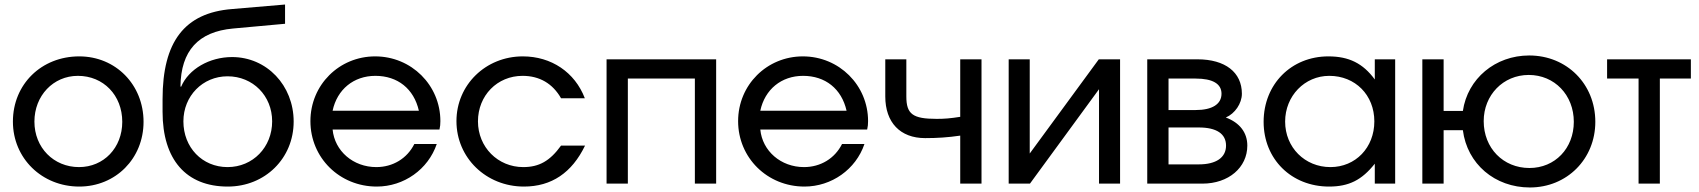

<svg xmlns="http://www.w3.org/2000/svg" viewBox="-20 -811 7502 848"><path d="M37 -274C37 -112 165 13 330 13C491 13 614 -111 614 -273C614 -437 491 -562 330 -562C163 -562 37 -439 37 -274ZM329 -73C217 -73 132 -159 132 -274C132 -388 215 -476 324 -476C437 -476 520 -390 520 -273C520 -158 438 -73 329 -73Z M777 -429C779 -587 856 -671 1009 -685L1239 -706V-791L1004 -771C795 -754 698 -627 698 -373V-317C698 -106 802 13 986 13C1151 13 1277 -112 1277 -274C1277 -434 1158 -559 1005 -559C905 -559 813 -506 780 -428ZM985 -73C873 -73 790 -160 790 -275C790 -387 875 -474 985 -474C1097 -474 1182 -388 1182 -275C1182 -161 1097 -73 985 -73Z M1810 -175C1778 -111 1715 -73 1642 -73C1540 -73 1458 -144 1449 -239H1921C1924 -252 1925 -262 1925 -276C1925 -435 1797 -562 1637 -562C1478 -562 1351 -436 1351 -276C1351 -114 1480 13 1644 13C1764 13 1871 -63 1909 -175ZM1449 -322C1469 -416 1542 -476 1638 -476C1736 -476 1808 -419 1830 -322Z M2458 -168C2409 -100 2361 -73 2291 -73C2179 -73 2091 -161 2091 -275C2091 -389 2176 -476 2288 -476C2363 -476 2421 -442 2458 -377H2563C2519 -492 2415 -562 2289 -562C2125 -562 1996 -436 1996 -276C1996 -114 2127 13 2294 13C2416 13 2506 -48 2564 -168Z M2659 0H2753V-464H3049V0H3143V-549H2659Z M3699 -175C3667 -111 3604 -73 3531 -73C3429 -73 3347 -144 3338 -239H3810C3813 -252 3814 -262 3814 -276C3814 -435 3686 -562 3526 -562C3367 -562 3240 -436 3240 -276C3240 -114 3369 13 3533 13C3653 13 3760 -63 3798 -175ZM3338 -322C3358 -416 3431 -476 3527 -476C3625 -476 3697 -419 3719 -322Z M4221 0H4315V-549H4221V-295C4177 -288 4151 -286 4117 -286C4011 -286 3983 -307 3983 -385V-549H3890V-385C3890 -270 3956 -201 4066 -201C4119 -201 4167 -204 4221 -212Z M4435 0H4529L4834 -417V0H4927V-549H4833L4528 -133V-549H4435Z M5047 0H5291C5406 0 5489 -71 5489 -168C5489 -225 5456 -269 5394 -292C5434 -309 5465 -354 5465 -397C5465 -492 5391 -549 5269 -549H5047ZM5141 -325V-464H5261C5336 -464 5375 -441 5375 -397C5375 -351 5334 -325 5261 -325ZM5141 -85V-248H5275C5353 -248 5395 -220 5395 -168C5395 -115 5351 -85 5275 -85Z M5561 -273C5561 -108 5684 13 5850 13C5938 13 5995 -16 6052 -88V0H6142V-549H6052V-460C6000 -531 5938 -562 5847 -562C5683 -562 5561 -439 5561 -273ZM5656 -274C5656 -387 5742 -476 5851 -476C5966 -476 6050 -391 6050 -275C6050 -159 5967 -73 5856 -73C5743 -73 5656 -160 5656 -274Z M6735 -69C6619 -69 6533 -157 6533 -276C6533 -391 6619 -480 6732 -480C6846 -480 6931 -391 6931 -273C6931 -156 6848 -69 6735 -69ZM6262 0H6356V-236H6441C6460 -87 6582 17 6737 17C6901 17 7026 -109 7026 -273C7026 -440 6900 -566 6734 -566C6584 -566 6462 -464 6441 -321H6356V-549H6262Z M7217 0H7311V-464H7448V-549H7078V-464H7217Z"/></svg>

Font: Involve Medium
Style: Regular
Weight: 500
Designer: Stefan Peev
Foundry: Context Ltd.
Version: Version 1.001